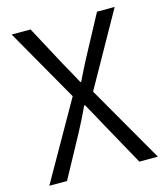

<svg xmlns="http://www.w3.org/2000/svg" viewBox="-110 -817 782 902"><g transform="rotate(-15 281.5 -366.0)"><path d="M18 0H104L215 -204C234 -240 253 -277 274 -322H278C303 -277 324 -240 343 -204L456 0H546L331 -374L532 -732H446L342 -538C324 -505 310 -475 289 -433H285C262 -475 246 -505 227 -538L123 -732H31L233 -378Z"/></g></svg>

Font: Noto Sans HK DemiLight
Style: Regular
Weight: 350
Designer: Ryoko NISHIZUKA 西塚涼子 (kana, bopomofo & ideographs); Paul D. Hunt (Latin, Greek & Cyrillic); Sandoll Communications 산돌커뮤니
Foundry: Adobe
Version: Version 2.004;hotconv 1.0.118;makeotfexe 2.5.65603